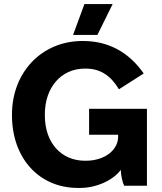

<svg xmlns="http://www.w3.org/2000/svg" viewBox="-20 -915 799 946"><path d="M535 -895H396L340 -743H460ZM364 11H375C455 11 538 -27 575 -78C576 -49 584 -14 592 0H704V-379H419V-251H562V-240C562 -180 501 -123 402 -123H399C281 -123 201 -212 201 -346V-352C201 -484 281 -577 398 -577H402C475 -577 526 -542 566 -475L688 -553C618 -654 518 -713 390 -713H386C186 -713 39 -559 39 -351V-347C39 -136 172 11 364 11Z"/></svg>

Font: Fixel Display Bold
Style: Bold
Weight: 700
Designer: AlfaBravo + MacPaw
Foundry: Kyrylo Tkachov, Marchela Mozhyna, Serhii Makarenko, Maria Weinstein, Zakhar Kryvoshyya
Version: Version 1.211